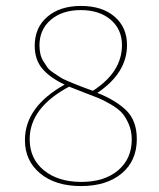

<svg xmlns="http://www.w3.org/2000/svg" viewBox="-20 -624 537 647"><path d="M308 -311Q371 -286 406 -251.5Q441 -217 441 -155Q441 -82 390 -39.5Q339 3 253 3Q167 3 115.5 -39.5Q64 -82 64 -152Q64 -264 198 -339Q150 -361 123.5 -391.5Q97 -422 97 -470Q97 -531 139.5 -567.5Q182 -604 253 -604Q324 -604 366 -568Q408 -532 408 -472Q408 -378 308 -311ZM113 -471Q113 -456 116 -442.5Q119 -429 126.5 -417Q134 -405 140 -396.5Q146 -388 160 -379Q174 -370 181.5 -364.5Q189 -359 208 -351Q227 -343 234.5 -340Q242 -337 264 -328.5Q286 -320 293 -318Q391 -381 391 -472Q391 -525 353 -557.5Q315 -590 252 -590Q190 -590 151.5 -557.5Q113 -525 113 -471ZM424 -154Q424 -182 414 -205.5Q404 -229 391 -243.5Q378 -258 353 -272.5Q328 -287 310.5 -294Q293 -301 260 -313.5Q227 -326 213 -332Q80 -261 80 -155Q80 -89 128 -50Q176 -11 254 -11Q332 -11 378 -50Q424 -89 424 -154Z"/></svg>

Font: EauTestSC Thin
Style: Regular
Weight: 250
Designer: Christian Thalmann (Catharsis Fonts)
Version: Version 0.001;PS 000.001;hotconv 1.0.88;makeotf.lib2.5.64775